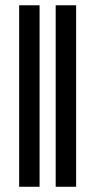

<svg xmlns="http://www.w3.org/2000/svg" viewBox="-20 -714 364 734"><path d="M271 0H192.9V-693.8H271ZM131.3 0H53.2V-693.8H131.3Z"/></svg>

Font: Liberation Serif
Style: Bold
Weight: 700
Designer: Steve Matteson
Foundry: Ascender Corporation
Version: Version 2.1.5